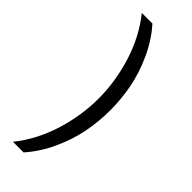

<svg xmlns="http://www.w3.org/2000/svg" viewBox="-294 -754 948 948"><g transform="rotate(45 180.0 -280.0)"><path d="M49.8 169.9Q123.5 78.1 160.9 -41.3Q198.2 -160.6 198.2 -279.8Q198.2 -398.9 160.9 -518.6Q123.5 -638.2 49.8 -730H124Q178.7 -668.5 214.6 -589.6Q250.5 -510.7 265.1 -434.8Q279.8 -358.9 279.8 -279.8Q279.8 -200.7 265.1 -125Q250.5 -49.3 214.6 29.5Q178.7 108.4 124 169.9Z"/></g></svg>

Font: TASA Orbiter Text
Style: Regular
Weight: 400
Designer: Weizhong Zhang
Version: Version 1.000;Glyphs 3.1.2 (3151)